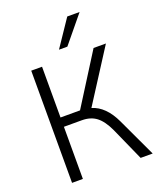

<svg xmlns="http://www.w3.org/2000/svg" viewBox="-170 -1054 957 1156"><g transform="rotate(-20 309.0 -475.5)"><path d="M87.9 0V-718.8H157.2V-393.6H282.2L487.3 -718.8H566.4L351.6 -383.8Q436.5 -358.4 488.3 -248L604.5 0H527.3L432.6 -211.9Q402.3 -277.3 365.2 -305.7Q328.1 -334 272.5 -334H157.2V0ZM288.1 -780.3 403.3 -951.2H482.4L341.8 -780.3Z"/></g></svg>

Font: Min Sans Light
Style: Regular
Weight: 300
Designer: Jinseong-Kim, NotoSansCJK, Nunito
Foundry: Jinseong-Kim
Version: Version 1.400;Glyphs 3.1.2 (3151)